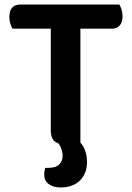

<svg xmlns="http://www.w3.org/2000/svg" viewBox="-20 -627 580 843"><path d="M504 -607Q509 -599 513.5 -585.5Q518 -572 518 -556Q518 -529 505.5 -515Q493 -501 471 -501H333V-1Q348 16 355 38Q362 60 362 84Q362 135 331 165.5Q300 196 247 196Q213 196 193.5 181Q174 166 174 138Q174 125 179 110H192Q225 110 240 95Q255 80 255 56Q255 45 250.5 30Q246 15 236 2Q203 -8 203 -54V-501H35Q30 -510 25.5 -523Q21 -536 21 -552Q21 -580 33.5 -593.5Q46 -607 68 -607H504Z"/></svg>

Font: Baloo 2 SemiBold
Style: Regular
Weight: 600
Designer: Sarang Kulkarni and Ek Type
Foundry: Ek Type
Version: Version 1.640;hotconv 1.0.111;makeotfexe 2.5.65597; ttfautoh